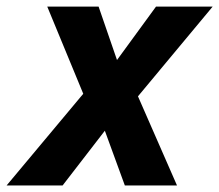

<svg xmlns="http://www.w3.org/2000/svg" viewBox="-69 -566 669 586"><path d="M185.1 -279.8 75.2 -545.9H231.9L288.1 -382.8L407.2 -545.9H580.1L352.1 -272L471.2 0H312L251 -167L122.1 0H-48.8Z"/></svg>

Font: TypoPRO Open Sans
Style: Bold Italic
Weight: 700
Italic angle: -12°
Foundry: Ascender Corporation
Version: Version 1.10